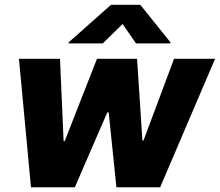

<svg xmlns="http://www.w3.org/2000/svg" viewBox="-20 -795 933 815"><path d="M234.7 -545.5 250 -196H254.6L391.7 -545.5H561.8L584.5 -198.5H589.1L718.8 -545.5H893.1L659.8 0H474.1L441.4 -317.8H435.4L297.6 0H111.5L60.4 -545.5ZM271 -610.8 271.7 -615.4 451 -774.5H575.6L703.5 -615.4L702.8 -610.8H557.2L500.4 -693.2L416.2 -610.8Z"/></svg>

Font: Inter P Extra Bold
Style: Italic
Weight: 800
Italic angle: 9.39999°
Designer: Rasmus Andersson
Foundry: rsms
Version: Version 3.018;git-588b23468